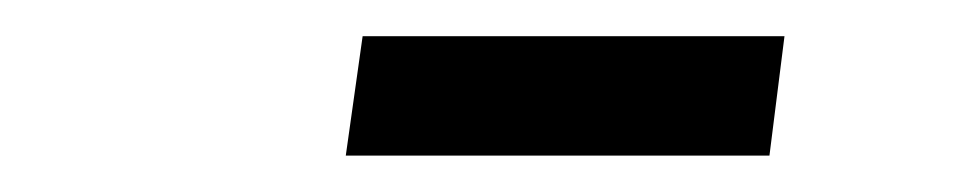

<svg xmlns="http://www.w3.org/2000/svg" viewBox="-20 -750 540 106"><path d="M170.9 -664.1 180.2 -730H413.1L404.8 -664.1Z"/></svg>

Font: Cooper Hewitt
Style: Book Italic
Weight: 706
Designer: Village Type and Design LLC
Foundry: Cooper Hewitt Smithsonian Design Museum
Version: 1.000